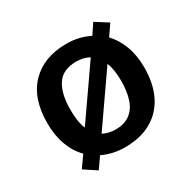

<svg xmlns="http://www.w3.org/2000/svg" viewBox="-140 -721 909 906"><g transform="rotate(-30 314.0 -268.0)"><path d="M578 -272Q578 -182 546 -119Q514 -56 454.5 -23Q395 10 312 10Q278 10 247.5 3Q217 -4 190 -17L149 42L82 -2L125 -63Q89 -99 69.5 -152Q50 -205 50 -272Q50 -407 121 -479.5Q192 -552 315 -552Q350 -552 381.5 -544.5Q413 -537 440 -523L477 -578L545 -535L505 -477Q539 -441 558.5 -389.5Q578 -338 578 -272ZM176 -272Q176 -241 180 -214Q184 -187 193 -166L383 -439Q369 -447 351.5 -451.5Q334 -456 313 -456Q240 -456 208 -408Q176 -360 176 -272ZM452 -272Q452 -302 448 -327.5Q444 -353 436 -373L247 -101Q261 -94 278 -89.5Q295 -85 314 -85Q363 -85 393.5 -107.5Q424 -130 438 -172Q452 -214 452 -272Z"/></g></svg>

Font: Noto Sans Khmer SemiBold
Style: Regular
Weight: 600
Version: Version 2.003